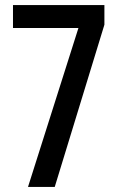

<svg xmlns="http://www.w3.org/2000/svg" viewBox="-20 -734 465 754"><path d="M288 -624 90 0H195L390 -637V-714H31V-624Z"/></svg>

Font: Noto Sans Devanagari ExtraCondensed Medium
Style: Regular
Weight: 500
Width: 2
Designer: Jelle Bosma - Monotype Design Team
Foundry: Monotype Imaging Inc.
Version: Version 2.004